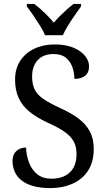

<svg xmlns="http://www.w3.org/2000/svg" viewBox="-20 -951 544 981"><path d="M235 10Q187 10 151 0Q115 -10 91 -28.5Q67 -47 55.5 -73Q44 -99 44 -129Q44 -150 52.5 -165Q61 -180 76.5 -188.5Q92 -197 113 -197Q115 -154 129.5 -117.5Q144 -81 172 -59.5Q200 -38 242 -38Q303 -38 337 -70.5Q371 -103 371 -163Q371 -202 356.5 -228.5Q342 -255 310 -277.5Q278 -300 224 -324Q168 -350 131 -380Q94 -410 75.5 -450Q57 -490 57 -545Q57 -600 83.5 -640.5Q110 -681 156 -702.5Q202 -724 260 -724Q316 -724 355 -707.5Q394 -691 414.5 -665.5Q435 -640 435 -612Q435 -580 415 -564Q395 -548 360 -548Q360 -580 349.5 -609Q339 -638 316 -656.5Q293 -675 254 -675Q201 -675 172.5 -643.5Q144 -612 144 -560Q144 -521 157 -494Q170 -467 201.5 -445.5Q233 -424 287 -399Q343 -374 381 -345.5Q419 -317 439 -279.5Q459 -242 459 -190Q459 -126 431.5 -81.5Q404 -37 353 -13.5Q302 10 235 10ZM210 -771Q201 -794 184 -820.5Q167 -847 149.5 -873Q132 -899 117 -918V-931H155Q172 -918 190 -902Q208 -886 224.5 -869Q241 -852 255 -835Q269 -852 286 -869Q303 -886 321 -902Q339 -918 356 -931H394V-918Q380 -899 362 -873Q344 -847 327.5 -820.5Q311 -794 301 -771Z"/></svg>

Font: Noto Serif Khmer SemiCondensed
Style: Regular
Weight: 400
Width: 4
Designer: Danh Hong and the Monotype Design Team
Foundry: Monotype Imaging Inc.
Version: Version 2.004